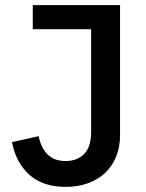

<svg xmlns="http://www.w3.org/2000/svg" viewBox="-20 -718 571 750"><path d="M449 -698V-190Q449 -144 434 -107Q419 -70 391.5 -43.5Q364 -17 324.5 -2.5Q285 12 237 12Q146 12 93.5 -36.5Q41 -85 27 -163L131 -186Q140 -141 165.5 -115Q191 -89 237 -89Q282 -89 309 -117Q336 -145 336 -202V-604H108V-698Z"/></svg>

Font: IBM Plex Sans Hebrew Medm
Style: Regular
Weight: 500
Designer: Mike Abbink, Paul van der Laan, Pieter van Rosmalen, Yanek Iontef
Foundry: Bold Monday
Version: Version 1.3